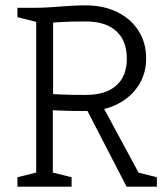

<svg xmlns="http://www.w3.org/2000/svg" viewBox="-20 -696 620 716"><path d="M115 0V-667Q139 -667 160 -668.5Q181 -670 203 -671.5Q225 -673 248.5 -674.5Q272 -676 300 -676Q366 -676 417 -651Q468 -626 496.5 -581.5Q525 -537 525 -478Q525 -421 496 -376.5Q467 -332 416.5 -307Q366 -282 299 -282Q243 -282 210 -283.5Q177 -285 177 -285V0ZM452 0 296 -302 358 -309 525 0ZM300 -342Q374 -342 413.5 -377Q453 -412 453 -477Q453 -544 413.5 -580Q374 -616 300 -616Q244 -616 211 -614Q178 -612 178 -612V-345Q178 -345 211 -343.5Q244 -342 300 -342ZM45 0V-35L125 -55V0ZM167 0V-55L247 -35V0ZM485 0V-55L565 -35V0ZM45 -667H125V-612L45 -632Z"/></svg>

Font: Epunda Slab Light
Style: Regular
Weight: 300
Designer: Simon Atzbach
Foundry: typofactur
Version: Version 1.102